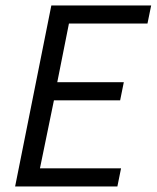

<svg xmlns="http://www.w3.org/2000/svg" viewBox="-20 -676 568 696"><path d="M34.8 0 166.1 -656.3H528L514.6 -590.6H229.9L187.6 -378H428.8L415.5 -312.2H175.5L124.8 -65.7H418.8L405.5 0Z"/></svg>

Font: Source Sans 3
Style: Italic
Weight: 200
Italic angle: -11°
Designer: Paul D. Hunt
Foundry: Adobe
Version: Version 3.046;hotconv 1.0.118;makeotfexe 2.5.65603